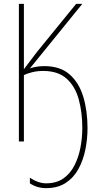

<svg xmlns="http://www.w3.org/2000/svg" viewBox="-20 -734 540 996"><path d="M219 242Q172 242 135 217V188Q179 217 219 217Q273 217 309 191.5Q345 166 366.5 123.5Q388 81 397.5 30.5Q407 -20 407 -70Q407 -151 388.5 -218.5Q370 -286 325.5 -326Q281 -366 204 -366Q173 -366 145.5 -359Q118 -352 104 -344V0H78V-714H104V-375Q118 -394 137.5 -419.5Q157 -445 173 -466L375 -714H407L135 -379Q148 -384 167.5 -387.5Q187 -391 210 -391Q292 -391 341 -348Q390 -305 412 -232Q434 -159 434 -69Q434 -14 423 41Q412 96 387.5 141.5Q363 187 321.5 214.5Q280 242 219 242Z"/></svg>

Font: Noto Sans Mono ExtraCondensed Thin
Style: Regular
Weight: 100
Width: 2
Designer: Monotype Design Team
Foundry: Monotype Imaging Inc.
Version: Version 2.014; ttfautohint (v1.8.4.7-5d5b)